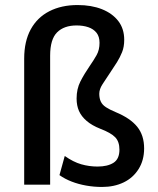

<svg xmlns="http://www.w3.org/2000/svg" viewBox="-20 -733 629 762"><path d="M385 9Q353 9 322 3.5Q291 -2 264 -12.5Q237 -23 216 -38L237 -114Q271 -90 302.5 -81Q334 -72 367 -72Q407 -72 430.5 -87Q454 -102 454 -139Q454 -171 437 -188.5Q420 -206 378 -222Q345 -235 324 -253Q303 -271 293.5 -292.5Q284 -314 284 -342Q284 -380 299 -409.5Q314 -439 336 -471Q352 -494 363.5 -514.5Q375 -535 375 -563Q375 -588 363 -603Q351 -618 330.5 -625Q310 -632 284 -632Q234 -632 206.5 -604.5Q179 -577 179 -512V0H76V-500Q76 -569 102 -616.5Q128 -664 176 -688.5Q224 -713 288 -713Q343 -713 384.5 -696.5Q426 -680 449.5 -649.5Q473 -619 473 -575Q473 -547 464.5 -526Q456 -505 444.5 -486.5Q433 -468 420 -449Q400 -419 387 -399Q374 -379 374 -361Q374 -343 380 -330Q386 -317 400.5 -307.5Q415 -298 439 -288Q497 -264 524.5 -230Q552 -196 552 -144Q552 -97 530 -62Q508 -27 470.5 -9Q433 9 385 9Z"/></svg>

Font: Nunito Sans 7pt Condensed SemiBold
Style: Regular
Weight: 600
Width: 3
Designer: Vernon Adams
Foundry: Vernon Adams
Version: Version 3.101;gftools[0.9.27]